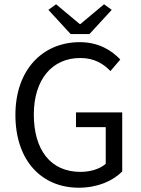

<svg xmlns="http://www.w3.org/2000/svg" viewBox="-20 -865 657 897"><path d="M206 -819 310 -706H398L502 -819L466 -845L356 -753H352L242 -845ZM52 -328C52 -114 175 12 348 12C436 12 508 -20 551 -64V-340H335V-271H474V-100C448 -76 403 -62 356 -62C216 -62 138 -165 138 -330C138 -493 223 -594 355 -594C421 -594 463 -567 496 -533L542 -587C504 -627 444 -668 353 -668C179 -668 52 -539 52 -328Z"/></svg>

Font: Cambridge Sans
Style: Regular
Weight: 400
Version: Version 2.020;PS 002.020;hotconv 1.0.88;makeotf.lib2.5.64775